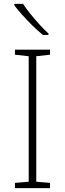

<svg xmlns="http://www.w3.org/2000/svg" viewBox="-20 -1021 334 990"><path d="M238 -51H57V-78L128 -84V-731L57 -739V-765H238V-739L167 -731V-84L238 -78ZM99 -1001Q113 -979 135.5 -951Q158 -923 183 -895.5Q208 -868 230 -848V-841H201Q175 -862 147 -889.5Q119 -917 94.5 -944.5Q70 -972 54 -993V-1001Z"/></svg>

Font: Noto Sans Tamil UI ExtraLight
Style: Regular
Weight: 200
Designer: Jelle Bosma - Monotype Design Team
Foundry: Monotype Imaging Inc.
Version: Version 2.004; ttfautohint (v1.8.4.7-5d5b)